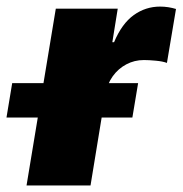

<svg xmlns="http://www.w3.org/2000/svg" viewBox="-77 -569 560 589"><path d="M4.4 0 94.2 -542.5H284.2L267.6 -439.5H272.9Q296.9 -496.6 333.3 -522.7Q369.6 -548.8 414.1 -548.8Q426.8 -548.8 439.2 -546.9Q451.7 -544.9 462.9 -541.5L435.1 -376Q421.9 -380.9 400.9 -382.8Q379.9 -384.8 364.3 -384.8Q335.4 -384.8 310.5 -371.6Q285.6 -358.4 268.8 -335Q252 -311.5 246.6 -280.3L200.7 0ZM-57.1 -208.5 -39.6 -314H346.7L329.1 -208.5Z"/></svg>

Font: Inter 16pt Black
Style: Italic
Weight: 900
Italic angle: -9.3988°
Version: Version 4.001;git-66647c0bb